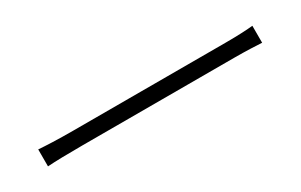

<svg xmlns="http://www.w3.org/2000/svg" viewBox="24 -688 952 608"><g transform="rotate(-30 500.0 -384.0)"><path d="M108 -353C135 -355 180 -356 235 -356H790C836 -356 873 -354 891 -353V-415C871 -413 841 -411 789 -411H235C176 -411 134 -413 108 -415Z"/></g></svg>

Font: Noto Sans CJK Light
Style: Regular
Weight: 300
Designer: Ryoko NISHIZUKA (kana & ideographs); Paul D. Hunt (Latin, Greek & Cyrillic); Wenlong ZHANG (bopomofo); Sandoll Communica
Foundry: Adobe Systems Incorporated
Version: Version 1.000;PS 1;hotconv 1.0.78;makeotf.lib2.5.61930